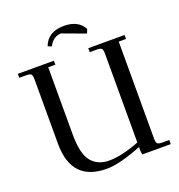

<svg xmlns="http://www.w3.org/2000/svg" viewBox="-154 -1003 1059 1139"><g transform="rotate(-20 375.5 -434.0)"><path d="M22 -677V-702H250V-677H205V-253Q205 -130 245 -81.5Q285 -33 357 -33Q437 -33 549 -77V-637Q549 -662 542 -669.5Q535 -677 510 -677H467V-702H696V-677H650V-66Q650 -41 657 -33.5Q664 -26 689 -26H732V0H552L549 -26V-48Q407 8 327 8Q104 8 104 -231V-637Q104 -662 97 -669.5Q90 -677 65 -677ZM244 -795Q274 -876 376 -876Q465 -876 500 -812L490 -786L344 -840Q292 -837 268 -786Z"/></g></svg>

Font: Dihjauti
Style: Bold
Weight: 700
Designer: T. Christopher White
Version: Version 3.0.0